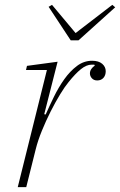

<svg xmlns="http://www.w3.org/2000/svg" viewBox="-20 -770 494 790"><path d="M173 -482H87L91 -499L217 -516L162 -300L168 -299Q183 -333 202 -372Q221 -411 244.5 -444Q268 -477 296.5 -498.5Q325 -520 359 -520Q386 -520 400.5 -507.5Q415 -495 415 -477Q415 -460 405.5 -449.5Q396 -439 380 -439Q366 -439 358 -448Q350 -457 350 -468Q350 -478 356 -486.5Q362 -495 370 -500L368 -504H357Q336 -504 313 -485.5Q290 -467 262 -432Q247 -414 227.5 -382Q208 -350 188.5 -311.5Q169 -273 152.5 -232.5Q136 -192 127 -156L88 0H53ZM180 -742 194 -750 291 -634 442 -750 454 -740 303 -604H271Z"/></svg>

Font: IBM Plex Serif ExtLt
Style: Italic
Weight: 200
Italic angle: -14°
Designer: Mike Abbink, Paul van der Laan, Pieter van Rosmalen
Foundry: Bold Monday
Version: Version 3.001